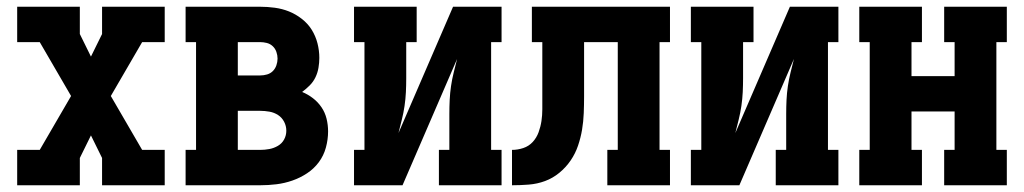

<svg xmlns="http://www.w3.org/2000/svg" viewBox="-20 -550 3040 570"><path d="M31 0V-105H98L191 -265L98 -425H31V-530H217V-449L250 -382L283 -449V-530H469V-425H402L309 -265L402 -105H469V0H283V-81L250 -148L217 -81V0Z M531 0V-105H562V-425H531V-530H752Q774 -530 796 -527Q818 -524 838 -516Q858 -508 876 -494Q894 -480 905.5 -461.5Q917 -443 922.5 -421.5Q928 -400 928 -378Q928 -364 925.5 -349Q923 -334 916.5 -320.5Q910 -307 899.5 -296.5Q889 -286 877 -277Q894 -270 909 -258.5Q924 -247 934.5 -231.5Q945 -216 949.5 -197.5Q954 -179 954 -160Q954 -136 947.5 -112Q941 -88 926.5 -68.5Q912 -49 891.5 -35.5Q871 -22 848 -14Q825 -6 801 -3Q777 0 752 0ZM686 -326H752Q763 -326 773 -329Q783 -332 790 -339Q797 -346 800.5 -356Q804 -366 804 -376Q804 -386 800.5 -396Q797 -406 789.5 -413Q782 -420 772 -422.5Q762 -425 752 -425H686ZM686 -105H752Q766 -105 779.5 -107.5Q793 -110 805 -117Q817 -124 823.5 -136Q830 -148 830 -162Q830 -176 823.5 -188.5Q817 -201 805.5 -208.5Q794 -216 780 -218.5Q766 -221 752 -221H686Z M1031 0V-105H1062V-425H1031V-530H1217V-425H1186V-318Q1186 -297 1185 -276.5Q1184 -256 1181 -235.5Q1178 -215 1173 -195Q1168 -175 1163 -155L1325 -530H1469V-425H1438V-105H1469V0H1283V-105H1314V-212Q1314 -233 1315 -253.5Q1316 -274 1319 -294.5Q1322 -315 1327 -335Q1332 -355 1337 -375L1175 0Z M1500 0V-105Q1517 -105 1533.5 -110.5Q1550 -116 1561.5 -128.5Q1573 -141 1579 -157.5Q1585 -174 1587.5 -191Q1590 -208 1590 -225.5Q1590 -243 1590 -260V-262Q1590 -262 1590 -262.5Q1590 -263 1590 -263V-425H1559V-530H1969V-425H1938V-105H1969V0H1783V-105H1814V-425H1714V-264Q1714 -239 1713 -214Q1712 -189 1708 -165Q1704 -141 1696 -117.5Q1688 -94 1674 -73.5Q1660 -53 1640.5 -37Q1621 -21 1598 -12.5Q1575 -4 1550 -2Q1525 0 1500 0Z M2031 0V-105H2062V-425H2031V-530H2217V-425H2186V-318Q2186 -297 2185 -276.5Q2184 -256 2181 -235.5Q2178 -215 2173 -195Q2168 -175 2163 -155L2325 -530H2469V-425H2438V-105H2469V0H2283V-105H2314V-212Q2314 -233 2315 -253.5Q2316 -274 2319 -294.5Q2322 -315 2327 -335Q2332 -355 2337 -375L2175 0Z M2531 0V-105H2562V-425H2531V-530H2717V-425H2686V-324H2814V-425H2783V-530H2969V-425H2938V-105H2969V0H2783V-105H2814V-219H2686V-105H2717V0Z"/></svg>

Font: Iosevka Slab Extrabold
Style: Regular
Weight: 800
Monospace: yes
Designer: Belleve Invis
Foundry: Belleve Invis
Version: Version 11.1.1; ttfautohint (v1.8.3)